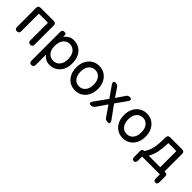

<svg xmlns="http://www.w3.org/2000/svg" viewBox="196 -1579 2853 2853"><g transform="rotate(45 1623.0 -152.5)"><path d="M112 0Q67 0 67 -48V-449Q67 -497 115 -497H390Q438 -497 438 -449V-48Q438 0 393 0Q348 0 348 -48V-417H157V-48Q157 0 112 0Z M618 202Q573 202 573 154V-448Q573 -495 613 -495Q653 -495 654 -474L656 -427Q682 -465 720 -486Q758 -507 805 -507Q871 -507 922 -476Q973 -445 1002.5 -386.5Q1032 -328 1032 -245Q1032 -166 1002.5 -108.5Q973 -51 922 -20Q871 11 805 11Q760 11 724 -8.5Q688 -28 663 -62V154Q663 202 618 202ZM802 -71Q863 -71 903 -117Q943 -163 943 -245Q943 -332 903 -378.5Q863 -425 802 -425Q741 -425 701.5 -378Q662 -331 662 -241Q662 -162 701.5 -116.5Q741 -71 802 -71Z M1342 11Q1276 11 1224.5 -21Q1173 -53 1143.5 -111Q1114 -169 1114 -246Q1114 -323 1143.5 -381Q1173 -439 1224.5 -471.5Q1276 -504 1342 -504Q1408 -504 1459.5 -471.5Q1511 -439 1540.5 -381Q1570 -323 1570 -246Q1570 -169 1540.5 -111Q1511 -53 1459.5 -21Q1408 11 1342 11ZM1342 -74Q1403 -74 1441.5 -120Q1480 -166 1480 -246Q1480 -327 1441.5 -373Q1403 -419 1342 -419Q1281 -419 1242.5 -373Q1204 -327 1204 -246Q1204 -166 1242.5 -120Q1281 -74 1342 -74Z M1657 0Q1636 0 1633 -17Q1630 -34 1646 -58L1793 -262L1669 -439Q1653 -464 1656.5 -480.5Q1660 -497 1681 -497H1695Q1733 -497 1752 -465L1843 -331L1934 -465Q1953 -497 1991 -497Q2017 -497 2024.5 -480.5Q2032 -464 2015 -439L1891 -264L2040 -58Q2057 -34 2054 -17Q2051 0 2029 0H2013Q1975 0 1955 -31L1842 -195L1729 -31Q1708 0 1672 0Z M2344 11Q2278 11 2226.5 -21Q2175 -53 2145.5 -111Q2116 -169 2116 -246Q2116 -323 2145.5 -381Q2175 -439 2226.5 -471.5Q2278 -504 2344 -504Q2410 -504 2461.5 -471.5Q2513 -439 2542.5 -381Q2572 -323 2572 -246Q2572 -169 2542.5 -111Q2513 -53 2461.5 -21Q2410 11 2344 11ZM2344 -74Q2405 -74 2443.5 -120Q2482 -166 2482 -246Q2482 -327 2443.5 -373Q2405 -419 2344 -419Q2283 -419 2244.5 -373Q2206 -327 2206 -246Q2206 -166 2244.5 -120Q2283 -74 2344 -74Z M2704 135Q2664 135 2664 87V-32Q2664 -79 2694 -79H2708Q2742 -131 2759 -182Q2776 -233 2782 -297Q2788 -361 2788 -450Q2788 -472 2800.5 -484.5Q2813 -497 2836 -497H3088Q3136 -497 3136 -449V-79H3155Q3195 -79 3195 -32V87Q3195 135 3156 135Q3117 135 3117 89V0H2743V87Q2743 135 2704 135ZM2804 -79H3046V-417H2878Q2876 -313 2860.5 -233Q2845 -153 2804 -79Z"/></g></svg>

Font: Zen Maru Gothic Medium
Style: Regular
Weight: 500
Designer: Yoshimichi Ohira
Foundry: Positype
Version: Version 1.001